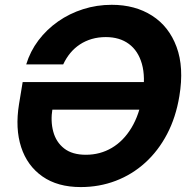

<svg xmlns="http://www.w3.org/2000/svg" viewBox="-20 -757 786 787"><path d="M310.9 9.8Q216.1 9.8 153.9 -33.8Q91.7 -77.3 66.7 -153.9Q41.8 -230.5 57.9 -329.7L72.9 -420.6H618.2L599.2 -307.4H163.1L195.1 -312Q186.6 -260.6 198.3 -217.5Q209.9 -174.3 243.1 -148.4Q276.2 -122.6 331.9 -122.6Q390.4 -122.6 438.2 -150.8Q486.1 -179 518.8 -233.1Q551.4 -287.1 564.2 -364.3Q576.9 -441.2 561.7 -495Q546.4 -548.8 508.3 -576.9Q470.3 -605 413.7 -605Q383.1 -605 356.5 -597.3Q329.8 -589.5 307.6 -574.9Q285.4 -560.3 268.2 -539.6Q251.1 -518.9 239 -492.9H87.4Q103.8 -546.7 137.5 -591.5Q171.3 -636.2 217.9 -668.9Q264.6 -701.6 320.6 -719.4Q376.6 -737.3 437.9 -737.3Q533.8 -737.3 603.2 -692.9Q672.7 -648.6 703.7 -564.8Q734.8 -481.1 715.2 -363Q701 -276.3 664.9 -207.5Q628.8 -138.7 575.2 -90.1Q521.6 -41.5 454.5 -15.9Q387.3 9.8 310.9 9.8Z"/></svg>

Font: Inter
Style: Italic
Weight: 400
Italic angle: -9.3988°
Designer: Rasmus Andersson
Foundry: rsms
Version: Version 4.001;git-66647c0bb